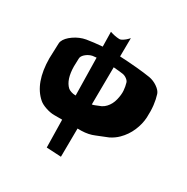

<svg xmlns="http://www.w3.org/2000/svg" viewBox="-156 -699 919 945"><g transform="rotate(30 303.5 -226.0)"><path d="M386.7 -220.7Q405.8 -241.2 413.1 -271Q420.4 -300.8 418.7 -323.2Q417 -345.7 411.1 -365.2Q408.7 -374 397.9 -382.3Q387.2 -390.6 374.5 -393.1Q356 -396 319.3 -398.9L317.4 -186.5Q326.2 -188 334 -191.4L364.3 -203.6Q377.9 -210.9 386.7 -220.7ZM570.3 -392.6Q578.6 -366.7 582.3 -335.7Q585.9 -304.7 584 -266.6Q582 -228.5 565.4 -189.7Q548.8 -150.9 518.6 -121.1Q499.5 -102.1 473.1 -88.9L409.7 -63.5Q377.9 -49.8 337.9 -48.8H315.9L314.5 112.3L231.4 107.9L228.5 -48.8H183.6Q161.1 -48.8 135.5 -57.4Q109.9 -65.9 95.7 -78.1Q23.9 -140.1 22.9 -278.8L25.9 -363.3Q25.9 -370.6 28.3 -377Q37.1 -400.4 68.1 -421.9Q99.1 -443.4 134.3 -449.7Q172.4 -456.1 221.7 -460L220.2 -543.5Q247.6 -534.2 271.5 -533.2Q280.3 -532.2 292.5 -540.3Q304.7 -548.3 312.5 -556.6L320.8 -565.4L319.8 -460.9Q426.3 -455.6 494.6 -444.8Q520 -440.4 542.2 -425Q564.5 -409.7 570.3 -392.6ZM222.7 -397.9Q212.9 -397.5 200.7 -395.5Q183.1 -391.6 168.5 -380.4Q153.8 -369.1 149.9 -356.9Q148.9 -353 148.9 -349.6V-349.1L147.5 -304.7Q148.4 -230 182.1 -198.7Q188.5 -192.9 200.4 -189Q212.4 -185.1 223.1 -185.1H225.1H226.6Z"/></g></svg>

Font: Some Time Later
Style: Regular
Weight: 400
Version: Version 003.300